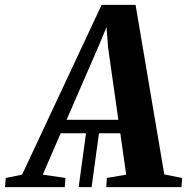

<svg xmlns="http://www.w3.org/2000/svg" viewBox="-96 -766 765 786"><path d="M226 0 258 -234H311L279 0ZM-75.5 0 -72.5 -37.5 -5.5 -51 320 -746H459L576.5 -52L649.5 -37.5L647 0H339L341.5 -37.5L420.5 -51L396.5 -220.5H152.5L79 -51L172 -37.5L169 0ZM176.5 -275.5H388.5L346.5 -571.5L340 -655L310 -582.5Z"/></svg>

Font: Merriweather 60pt
Style: Bold Italic
Weight: 700
Italic angle: -7.8°
Version: Version 2.101